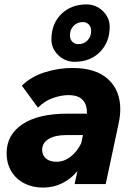

<svg xmlns="http://www.w3.org/2000/svg" viewBox="-20 -834 605 870"><path d="M318 0 331 -59Q301 -23 261.5 -3.5Q222 16 175 16Q128 16 90.5 -3Q53 -22 31.5 -57.5Q10 -93 10 -140Q10 -223 81.5 -271Q153 -319 286 -319H374Q375 -359 355 -381Q335 -403 290 -403Q257 -403 219 -389.5Q181 -376 152 -346L79 -446Q121 -487 183 -506.5Q245 -526 309 -526Q414 -526 469.5 -475.5Q525 -425 525 -339Q525 -309 517 -272L459 0ZM236 -101Q270 -101 299.5 -123.5Q329 -146 348 -185L356 -222H281Q229 -222 200 -204Q171 -186 171 -155Q171 -131 188 -116Q205 -101 236 -101ZM372 -814Q415 -814 446 -784Q477 -754 477 -713Q477 -643 433 -598.5Q389 -554 318 -554Q275 -554 244 -584Q213 -614 213 -655Q213 -726 257.5 -770Q302 -814 372 -814ZM355 -734Q330 -734 313.5 -717Q297 -700 297 -674Q297 -656 307.5 -645Q318 -634 335 -634Q360 -634 376.5 -651Q393 -668 393 -694Q393 -712 382.5 -723Q372 -734 355 -734Z"/></svg>

Font: Wix Madefor Text ExtraBold
Style: Italic
Weight: 800
Italic angle: -12°
Designer: Dalton Maag Ltd
Foundry: Dalton Maag Ltd
Version: Version 3.100